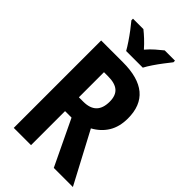

<svg xmlns="http://www.w3.org/2000/svg" viewBox="-277 -1021 1109 1109"><g transform="rotate(45 278.0 -466.5)"><path d="M250 -714Q500 -714 500 -505Q500 -437 471 -389.5Q442 -342 389 -313L555 0H399L266 -278H213V0H72V-714ZM246 -596H213V-391H249Q357 -391 357 -499Q357 -549 330 -572.5Q303 -596 246 -596ZM217 -773Q206 -793 187.5 -820.5Q169 -848 149 -874.5Q129 -901 113 -920V-933H198Q217 -918 239.5 -897Q262 -876 284 -851Q307 -878 329 -897Q351 -916 372 -933H456V-920Q441 -901 421 -875Q401 -849 382.5 -821.5Q364 -794 353 -773Z"/></g></svg>

Font: Noto Sans Thai Cond
Style: Bold
Weight: 700
Width: 3
Designer: Monotype Design Team
Foundry: Monotype Imaging Inc.
Version: Version 2.002; ttfautohint (v1.8.4.7-5d5b)